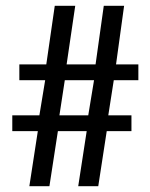

<svg xmlns="http://www.w3.org/2000/svg" viewBox="-20 -644 520 664"><path d="M434.6 -190.4H349.1L319.8 0H250.5L279.8 -190.4H180.2L150.9 0H81.5L110.8 -190.4H22.5V-245.1H116.2L136.2 -366.7H46.9V-421.4H140.1L169.4 -624H240.2L210.4 -421.4H310.5L338.9 -624H409.2L381.3 -421.4H458.5V-366.7H373.5L354.5 -245.1H434.6ZM204.1 -366.7 185.5 -245.1H285.2L305.2 -366.7Z"/></svg>

Font: Myanmar Pyu Pro
Style: Regular
Weight: 400
Designer: Khon Soe Zaw Thu
Foundry: PaOh Unicode
Version: Version 2.00 April 29, 2017